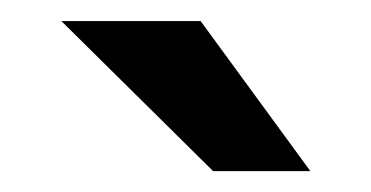

<svg xmlns="http://www.w3.org/2000/svg" viewBox="-20 -717 352 182"><path d="M182 -554.8 38.2 -697H170.2L274.2 -554.8Z"/></svg>

Font: Hanken Grotesk
Style: Regular
Weight: 400
Designer: Alfredo Marco Pradil
Foundry: Hanken Design Co.
Version: Version 3.013